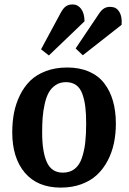

<svg xmlns="http://www.w3.org/2000/svg" viewBox="-20 -831 579 865"><path d="M253.9 -773.9Q264.6 -793.9 276.9 -802.5Q289.1 -811 307.1 -811Q330.6 -811 345.5 -791Q360.4 -771 360.8 -734.9L200.2 -581.1L165 -608.9ZM425.8 -769Q438 -787.1 450.7 -794.2Q463.4 -801.3 481.9 -799.8Q505.4 -798.3 518.1 -776.9Q530.8 -755.4 527.8 -719.2L353 -582L320.8 -612.8ZM35.2 -234.9Q35.2 -281.7 43.2 -323Q51.3 -364.3 69.8 -402.1Q88.4 -439.9 116.2 -467.3Q144 -494.6 186.8 -510.7Q229.5 -526.9 283.2 -526.9Q338.4 -526.9 380.6 -508.5Q422.9 -490.2 449.2 -456.3Q475.6 -422.4 488.8 -376.5Q502 -330.6 502 -273.9Q502 -227.5 493.2 -185.8Q484.4 -144 465.1 -107.2Q445.8 -70.3 417.2 -43.5Q388.7 -16.6 346.9 -1.2Q305.2 14.2 253.9 14.2Q148.9 14.2 92 -52.7Q35.2 -119.6 35.2 -234.9ZM263.2 -53.2Q294.9 -53.2 316.4 -70.1Q337.9 -86.9 348.9 -119.4Q359.9 -151.9 364 -188.5Q368.2 -225.1 368.2 -274.9Q368.2 -318.8 364.3 -350.3Q360.4 -381.8 350.8 -408.2Q341.3 -434.6 322.8 -447.8Q304.2 -460.9 276.9 -460.9Q250.5 -460.9 230.7 -447.8Q210.9 -434.6 199.5 -413.8Q188 -393.1 181.2 -361.8Q174.3 -330.6 172.1 -300.8Q169.9 -271 169.9 -233.9Q169.9 -147 191.2 -100.1Q212.4 -53.2 263.2 -53.2Z"/></svg>

Font: Literata Book
Style: Bold Italic
Weight: 700
Italic angle: -3°
Designer: Latin by Veronika Burian and Jose Scaglione. Greek by Irene Vlachou. Cyrillic by Vera Evstafieva
Foundry: TypeTogether
Version: Version 1.003;PS 001.003;hotconv 1.0.88;makeotf.lib2.5.64775